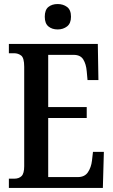

<svg xmlns="http://www.w3.org/2000/svg" viewBox="-20 -932 562 952"><path d="M24 0V-46H50Q74 -46 87 -59Q100 -72 100 -108V-601Q100 -645 85 -656.5Q70 -668 50 -668H24V-714H465L468 -535H414L410 -579Q407 -614 393 -637Q379 -660 345 -660H219V-401H410V-347H219V-54H366Q400 -54 416 -78Q432 -102 436 -135L441 -179H495L490 0ZM266 -786Q238 -786 220 -801Q202 -816 202 -849Q202 -883 220 -897.5Q238 -912 266 -912Q293 -912 312.5 -897.5Q332 -883 332 -849Q332 -816 312.5 -801Q293 -786 266 -786Z"/></svg>

Font: Noto Serif ExtraCondensed SemiBold
Style: Regular
Weight: 600
Width: 2
Designer: Monotype Design Team
Foundry: Monotype Imaging Inc.
Version: Version 2.015; ttfautohint (v1.8.4.7-5d5b)